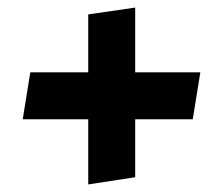

<svg xmlns="http://www.w3.org/2000/svg" viewBox="-20 -529 586 507"><path d="M213 -338V-491L337 -509V-338H509L489 -214H337V-61L213 -42V-214H40L60 -338Z"/></svg>

Font: Magra
Style: Bold
Weight: 600
Designer: Viviana Monsalve
Foundry: Viviana Monsalve
Version: Version 1.001